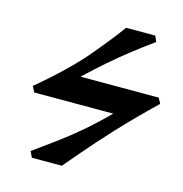

<svg xmlns="http://www.w3.org/2000/svg" viewBox="-95 -702 750 788"><g transform="rotate(15 280.5 -307.5)"><path d="M385.3 -261.2Q368.2 -261.2 329.1 -261.2Q290 -261.2 242.7 -261.2Q195.3 -261.2 151.1 -261.2Q106.9 -261.2 78.4 -261.2Q49.8 -261.2 49.8 -261.2L37.1 -285.6Q164.6 -392.6 235.4 -476.8Q306.2 -561 345.2 -615.2Q356.4 -615.2 380.6 -615.2Q404.8 -615.2 429.9 -615.2Q455.1 -615.2 469.2 -615.2L479.5 -590.8Q425.8 -551.8 384.5 -519.3Q343.3 -486.8 303.7 -452.4Q264.2 -418 216.3 -373Q252 -373 297.9 -373Q343.8 -373 391.4 -373Q439 -373 480.5 -373Q522 -373 548.8 -373L561 -349.6Q473.6 -265.6 408 -194.8Q342.3 -124 299.6 -73.5Q256.8 -22.9 236.8 0Q225.1 0 200.9 0Q176.8 0 151.1 0Q125.5 0 109.4 0L97.7 -25.4Q150.4 -63 194.8 -95.9Q239.3 -128.9 284.7 -167.5Q330.1 -206.1 385.3 -261.2Z"/></g></svg>

Font: Gentium Plus
Style: Bold Italic
Weight: 700
Italic angle: -8°
Designer: Victor Gaultney, Annie Olsen, Iska Routamaa, Becca Hirsbrunner
Foundry: SIL International
Version: Version 6.101